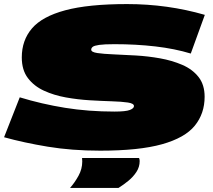

<svg xmlns="http://www.w3.org/2000/svg" viewBox="-47 -730 1047 943"><path d="M959 -657 890 -467Q811 -491 716 -502Q621 -513 515 -513Q465 -513 440.5 -509.5Q416 -506 408.5 -500Q401 -494 401 -486Q401 -474 431 -469.5Q461 -465 511 -463Q561 -461 620.5 -457.5Q680 -454 739 -443.5Q798 -433 848 -411.5Q898 -390 928 -352Q958 -314 958 -255Q958 -172 909.5 -112.5Q861 -53 748.5 -21.5Q636 10 445 10Q306 10 188 -9.5Q70 -29 -27 -56L50 -252Q158 -219 272.5 -200.5Q387 -182 515 -182Q571 -182 591 -190Q611 -198 611 -209Q611 -222 581 -226.5Q551 -231 502 -232.5Q453 -234 394 -237.5Q335 -241 276.5 -251.5Q218 -262 169 -284.5Q120 -307 90 -346.5Q60 -386 60 -448Q60 -532 110 -590.5Q160 -649 273.5 -679.5Q387 -710 577 -710Q776 -710 959 -657ZM356 46H636Q639 53 639 61Q639 90 623 114.5Q607 139 583 158.5Q559 178 535 193H297Q320 167 338.5 133.5Q357 100 357 63Q357 58 356.5 54Q356 50 356 46Z"/></svg>

Font: Georama ExtraExtended Black
Style: Italic
Weight: 900
Width: 8
Italic angle: -9°
Designer: Jean-Baptiste Levee
Foundry: Production Type
Version: Version 1.000